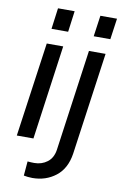

<svg xmlns="http://www.w3.org/2000/svg" viewBox="-103 -802 686 1080"><g transform="rotate(10 239.5 -262.5)"><path d="M122 -625 138 -745H233L217 -625ZM34 0 110 -539H204L129 0ZM363 -625 380 -745H475L458 -625ZM161 220Q150 220 135 218.5Q120 217 112 215L119 133Q129 134 139 134.5Q149 135 157 135Q200 135 231.5 111Q263 87 270 40L351 -539H446L364 45Q351 132 294.5 176Q238 220 161 220Z"/></g></svg>

Font: Plus Jakarta Sans Medium
Style: Italic
Weight: 500
Italic angle: -8°
Designer: Gumpita Rahayu
Foundry: Tokotype
Version: Version 2.071; ttfautohint (v1.8.4.7-5d5b);gftools[0.9.29]